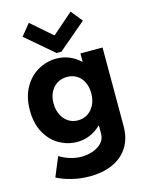

<svg xmlns="http://www.w3.org/2000/svg" viewBox="-144 -873 889 1171"><g transform="rotate(-15 300.5 -287.5)"><path d="M68.4 165 119.1 43Q148.4 61.5 184.6 72.8Q220.7 84 256.8 84Q291.5 84 326.2 72.8Q360.8 61.5 384 37.6Q407.2 13.7 407.2 -21.5V-72.3H404.8Q374 -42.5 335.9 -26.1Q297.9 -9.8 254.9 -9.8Q196.3 -9.8 143.6 -39.1Q90.8 -68.4 57.6 -127.4Q24.4 -186.5 24.4 -270.5Q24.4 -354 57.9 -413.6Q91.3 -473.1 145.3 -503.4Q199.2 -533.7 259.8 -534.2Q303.7 -534.2 341.6 -518.6Q379.4 -502.9 409.2 -474.6H412.1V-526.4H551.8V-30.3Q551.8 47.9 516.8 102.5Q481.9 157.2 419.2 185.1Q356.4 212.9 274.4 212.9Q214.4 212.9 159.7 198.7Q105 184.6 68.4 165ZM413.1 -274.4Q413.1 -315.4 397.9 -345.9Q382.8 -376.5 356.4 -392.8Q330.1 -409.2 295.9 -409.2Q260.7 -409.2 233.4 -392.6Q206.1 -376 190.4 -345.5Q174.8 -314.9 174.8 -274.4Q174.8 -233.9 190.2 -202.4Q205.6 -170.9 232.2 -153.3Q258.8 -135.7 293 -135.7Q327.6 -135.7 354.7 -153.1Q381.8 -170.4 397.5 -202.1Q413.1 -233.9 413.1 -274.4ZM286.1 -674.8H290L419.9 -788.1L478.5 -715.8L302.7 -566.4H272.5L97.7 -715.8L156.2 -788.1Z"/></g></svg>

Font: Reddit Sans Vanilla ExtraBold
Style: Regular
Weight: 800
Designer: Stephen Hutchings
Foundry: Reddit
Version: Version 1.013